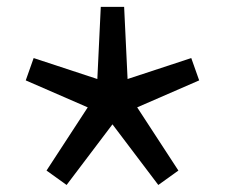

<svg xmlns="http://www.w3.org/2000/svg" viewBox="-20 -713 642 546"><path d="M112.3 -228 229.5 -407.7 53.2 -484.4 75.7 -547.9 256.8 -488.3 266.6 -693.4H333L342.8 -488.3L523.9 -547.9L546.4 -484.4L370.1 -407.7L487.3 -228L430.2 -187L299.8 -359.4L169.4 -187Z"/></svg>

Font: Hack
Style: Bold Italic
Weight: 700
Italic angle: -11°
Monospace: yes
Designer: Christopher Simpkins
Foundry: Christopher Simpkins
Version: Version 2.017; ttfautohint (v1.4.1) -l 4 -r 80 -G 350 -x 0 -